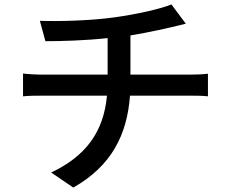

<svg xmlns="http://www.w3.org/2000/svg" viewBox="-20 -799 1040 867"><path d="M569 -462V-639C653 -653 736 -671 819 -692L754 -779C703 -758 594 -734 499 -721C389 -705 237 -702 160 -705L185 -613C258 -613 367 -616 466 -627V-462H174C143 -462 108 -464 84 -467V-364C109 -367 144 -367 175 -367H463C448 -202 366 -93 211 -20L311 48C484 -50 554 -191 567 -367H837C864 -367 895 -367 919 -364V-466C896 -463 856 -462 835 -462Z"/></svg>

Font: Spoqa Han Sans Neo Medium
Style: Regular
Weight: 500
Designer: [Spoqa Han Sans Neo] Dong-huui Kim  Younghwa Kang  Yujin Lee  [Noto Sans] Ryoko NISHIZUKA  (kana & ideographs); Paul D. 
Foundry: Spoqa (http://www.spoqa-han-sans.com)
Version: Version 1.000